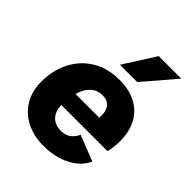

<svg xmlns="http://www.w3.org/2000/svg" viewBox="-209 -859 989 989"><g transform="rotate(45 286.0 -364.5)"><path d="M276 9Q204 9 149.5 -19Q95 -47 64.5 -97.5Q34 -148 34 -216Q34 -301 68 -367Q102 -433 165 -471Q228 -509 314 -509Q385 -509 435 -482Q485 -455 511.5 -405.5Q538 -356 538 -288Q538 -264 535.5 -243Q533 -222 528 -205H144L145 -297H417L371 -271Q374 -283 375.5 -293.5Q377 -304 377 -315Q377 -340 368.5 -357Q360 -374 344.5 -382.5Q329 -391 309 -391Q275 -391 252 -374Q229 -357 216 -329.5Q203 -302 197.5 -269.5Q192 -237 192 -207Q192 -176 203.5 -154Q215 -132 235.5 -120.5Q256 -109 283 -109Q318 -109 339 -125.5Q360 -142 371 -167L511 -112Q485 -55 422 -23Q359 9 276 9ZM369 -738H533L385 -565H259Z"/></g></svg>

Font: Kantumruy Pro
Style: Italic
Weight: 400
Italic angle: -13°
Designer: Sovichet Tep
Foundry: Sovichet Tep
Version: Version 1.002